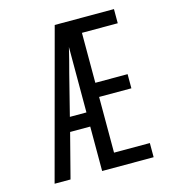

<svg xmlns="http://www.w3.org/2000/svg" viewBox="-102 -754 754 839"><g transform="rotate(-15 275.0 -335.0)"><path d="M42 0 222 -670H490V-606H328V-380H474V-316H328V-64H490V0H257V-201H166L114 0ZM182 -265H257V-561Q250 -533 243 -504Q236 -475 228 -447Z"/></g></svg>

Font: Lode
Style: Regular
Weight: 400
Monospace: yes
Designer: Belleve Invis
Foundry: Belleve Invis
Version: Version 29.2.0; ttfautohint (v1.8.3)